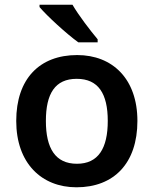

<svg xmlns="http://www.w3.org/2000/svg" viewBox="-20 -786 653 816"><path d="M288 -766H148V-756C179 -719 264 -641 313 -606H395V-619C364 -656 314 -721 288 -766ZM564 -272C564 -451 458 -552 308 -552C148 -552 49 -451 49 -272C49 -92 157 10 305 10C464 10 564 -92 564 -272ZM175 -272C175 -388 214 -451 306 -451C398 -451 438 -388 438 -272C438 -156 398 -90 307 -90C215 -90 175 -156 175 -272Z"/></svg>

Font: Noto Sans New Tai Lue Semibold
Style: Regular
Weight: 600
Designer: Monotype Design Team
Foundry: Monotype Imaging Inc.
Version: Version 2.004